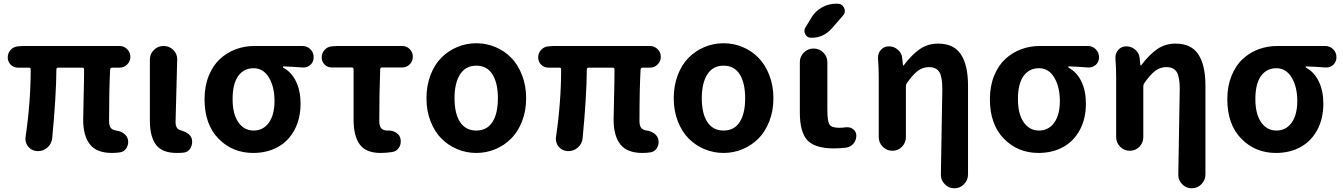

<svg xmlns="http://www.w3.org/2000/svg" viewBox="-20 -806 7195 1029"><path d="M580.1 13.7Q498 13.7 461.9 -32.2Q425.8 -78.1 425.8 -164.1Q425.8 -182.6 428.2 -281.7Q430.7 -380.9 430.7 -433.6Q430.7 -443.4 420.9 -443.4H292Q282.2 -443.4 282.2 -433.6Q281.2 -290 259.8 -65.4Q256.8 -35.2 233.4 -14.6Q211.9 3.9 183.6 3.9Q181.6 3.9 178.7 3.9Q149.4 2 130.9 -20.5Q116.2 -39.1 116.2 -62.5Q116.2 -67.4 117.2 -73.2Q144.5 -259.8 144.5 -433.6Q145.5 -443.4 134.8 -443.4H76.2Q52.7 -443.4 37.1 -459.5Q21.5 -475.6 21.5 -498Q21.5 -521.5 37.1 -538.6Q52.7 -555.7 76.2 -557.6L103.5 -559.6H620.1Q644.5 -559.6 661.6 -542.5Q678.7 -525.4 678.7 -501.5Q678.7 -477.5 661.6 -460.4Q644.5 -443.4 620.1 -443.4H581.1Q571.3 -443.4 570.3 -433.6Q564.5 -328.1 564.5 -157.2Q564.5 -131.8 573.7 -120.6Q583 -109.4 602.5 -106.4Q626 -103.5 644 -90.3Q662.1 -77.1 666 -55.7Q667 -49.8 667 -44.9Q667 -27.3 657.2 -11.7Q644.5 7.8 622.1 10.7Q601.6 13.7 580.1 13.7Z M927.7 13.7Q848.6 13.7 815.9 -30.3Q783.2 -74.2 783.2 -159.2V-486.3Q783.2 -516.6 804.7 -538.1Q826.2 -559.6 856.9 -559.6Q887.7 -559.6 909.2 -538.1Q929.7 -517.6 929.7 -488.3L920.9 -152.3Q920.9 -115.2 946.3 -108.4Q1003.9 -91.8 1008.8 -57.6Q1009.8 -51.8 1009.8 -45.9Q1009.8 -28.3 1001 -12.7Q989.3 8.8 965.8 11.7Q949.2 13.7 927.7 13.7Z M1336.9 13.7Q1225.6 13.7 1150.9 -63Q1076.2 -139.6 1076.2 -274.4Q1076.2 -343.8 1098.6 -399.4Q1121.1 -455.1 1158.7 -489.7Q1196.3 -524.4 1243.7 -542Q1291 -559.6 1343.8 -559.6H1600.6Q1626 -559.6 1643.6 -542Q1661.1 -524.4 1661.1 -499Q1661.1 -474.6 1643.6 -458Q1627 -444.3 1606.4 -444.3Q1603.5 -444.3 1600.6 -444.3Q1554.7 -448.2 1499 -450.2Q1496.1 -450.2 1496.1 -447.8Q1496.1 -445.3 1498 -443.4Q1543 -418.9 1566.9 -368.7Q1590.8 -318.4 1590.8 -251Q1590.8 -169.9 1558.1 -109.4Q1525.4 -48.8 1468.3 -17.6Q1411.1 13.7 1336.9 13.7ZM1338.9 -440.4Q1287.1 -440.4 1256.8 -398.9Q1226.6 -357.4 1226.6 -274.4Q1226.6 -195.3 1257.3 -150.9Q1288.1 -106.4 1339.4 -106.4Q1390.6 -106.4 1420.9 -148.4Q1451.2 -190.4 1451.2 -265.1Q1451.2 -339.8 1421.4 -390.1Q1391.6 -440.4 1338.9 -440.4Z M2019.5 13.7Q1941.4 13.7 1908.2 -31.7Q1875 -77.1 1875 -164.1V-434.6Q1875 -444.3 1865.2 -444.3H1758.8Q1735.4 -444.3 1719.7 -460Q1704.1 -475.6 1704.1 -498Q1704.1 -521.5 1719.7 -538.6Q1735.4 -555.7 1757.8 -557.6L1786.1 -559.6H2134.8Q2159.2 -559.6 2175.8 -543Q2192.4 -526.4 2192.4 -502Q2192.4 -477.5 2175.8 -460.9Q2159.2 -444.3 2134.8 -444.3H2027.3Q2017.6 -444.3 2017.6 -434.6Q2012.7 -306.6 2012.7 -157.2Q2012.7 -128.9 2023.9 -117.7Q2035.2 -106.4 2056.6 -106.4Q2059.6 -106.4 2062.5 -106.4Q2063.5 -106.4 2064.5 -106.4Q2086.9 -106.4 2104.5 -93.8Q2124 -81.1 2127 -58.6Q2127.9 -52.7 2127.9 -47.9Q2127.9 -30.3 2118.2 -14.6Q2105.5 4.9 2082 8.8Q2050.8 13.7 2019.5 13.7Z M2265.6 -279.3Q2265.6 -346.7 2287.1 -403.3Q2308.6 -460 2345.7 -497.1Q2382.8 -534.2 2431.2 -554.2Q2479.5 -574.2 2532.7 -574.2Q2585.9 -574.2 2634.3 -554.2Q2682.6 -534.2 2719.2 -497.1Q2755.9 -460 2777.8 -403.3Q2799.8 -346.7 2799.8 -279.3Q2799.8 -211.9 2777.8 -155.8Q2755.9 -99.6 2719.2 -63Q2682.6 -26.4 2634.3 -6.3Q2585.9 13.7 2532.7 13.7Q2479.5 13.7 2431.2 -6.3Q2382.8 -26.4 2346.2 -63Q2309.6 -99.6 2287.6 -155.8Q2265.6 -211.9 2265.6 -279.3ZM2648.4 -279.3Q2648.4 -361.3 2619.1 -407.7Q2589.8 -454.1 2532.7 -454.1Q2475.6 -454.1 2445.8 -407.7Q2416 -361.3 2416 -279.3Q2416 -197.3 2445.8 -151.9Q2475.6 -106.4 2532.7 -106.4Q2589.8 -106.4 2619.1 -151.9Q2648.4 -197.3 2648.4 -279.3Z M3422.9 13.7Q3340.8 13.7 3304.7 -32.2Q3268.6 -78.1 3268.6 -164.1Q3268.6 -182.6 3271 -281.7Q3273.4 -380.9 3273.4 -433.6Q3273.4 -443.4 3263.7 -443.4H3134.8Q3125 -443.4 3125 -433.6Q3124 -290 3102.5 -65.4Q3099.6 -35.2 3076.2 -14.6Q3054.7 3.9 3026.4 3.9Q3024.4 3.9 3021.5 3.9Q2992.2 2 2973.6 -20.5Q2959 -39.1 2959 -62.5Q2959 -67.4 2960 -73.2Q2987.3 -259.8 2987.3 -433.6Q2988.3 -443.4 2977.5 -443.4H2918.9Q2895.5 -443.4 2879.9 -459.5Q2864.3 -475.6 2864.3 -498Q2864.3 -521.5 2879.9 -538.6Q2895.5 -555.7 2918.9 -557.6L2946.3 -559.6H3462.9Q3487.3 -559.6 3504.4 -542.5Q3521.5 -525.4 3521.5 -501.5Q3521.5 -477.5 3504.4 -460.4Q3487.3 -443.4 3462.9 -443.4H3423.8Q3414.1 -443.4 3413.1 -433.6Q3407.2 -328.1 3407.2 -157.2Q3407.2 -131.8 3416.5 -120.6Q3425.8 -109.4 3445.3 -106.4Q3468.8 -103.5 3486.8 -90.3Q3504.9 -77.1 3508.8 -55.7Q3509.8 -49.8 3509.8 -44.9Q3509.8 -27.3 3500 -11.7Q3487.3 7.8 3464.8 10.7Q3444.3 13.7 3422.9 13.7Z M3590.8 -279.3Q3590.8 -346.7 3612.3 -403.3Q3633.8 -460 3670.9 -497.1Q3708 -534.2 3756.3 -554.2Q3804.7 -574.2 3857.9 -574.2Q3911.1 -574.2 3959.5 -554.2Q4007.8 -534.2 4044.4 -497.1Q4081.1 -460 4103 -403.3Q4125 -346.7 4125 -279.3Q4125 -211.9 4103 -155.8Q4081.1 -99.6 4044.4 -63Q4007.8 -26.4 3959.5 -6.3Q3911.1 13.7 3857.9 13.7Q3804.7 13.7 3756.3 -6.3Q3708 -26.4 3671.4 -63Q3634.8 -99.6 3612.8 -155.8Q3590.8 -211.9 3590.8 -279.3ZM3973.6 -279.3Q3973.6 -361.3 3944.3 -407.7Q3915 -454.1 3857.9 -454.1Q3800.8 -454.1 3771 -407.7Q3741.2 -361.3 3741.2 -279.3Q3741.2 -197.3 3771 -151.9Q3800.8 -106.4 3857.9 -106.4Q3915 -106.4 3944.3 -151.9Q3973.6 -197.3 3973.6 -279.3Z M4330.1 -713.9Q4350.6 -747.1 4385.7 -766.6Q4420.9 -786.1 4460 -786.1H4468.8Q4493.2 -786.1 4503.9 -763.7Q4507.8 -754.9 4507.8 -747.1Q4507.8 -733.4 4498 -722.7L4437.5 -653.3Q4393.6 -603.5 4328.1 -603.5Q4305.7 -603.5 4295.9 -622.1Q4291 -631.8 4291 -640.6Q4291 -650.4 4296.9 -659.2ZM4414.1 -217.8Q4414.1 -155.3 4425.8 -138.2Q4437.5 -121.1 4477.5 -121.1Q4496.1 -121.1 4514.6 -124Q4518.6 -124 4522.5 -124Q4539.1 -124 4552.7 -113.3Q4569.3 -100.6 4569.3 -80.1Q4569.3 -63.5 4562.5 -49.3Q4555.7 -35.2 4542.5 -25.9Q4529.3 -16.6 4513.7 -14.6Q4481.4 -10.7 4449.2 -10.7Q4348.6 -10.7 4307.6 -53.7Q4266.6 -96.7 4266.6 -204.1V-472.7Q4266.6 -502.9 4288.1 -524.4Q4309.6 -545.9 4340.3 -545.9Q4371.1 -545.9 4392.6 -524.4Q4414.1 -502.9 4414.1 -472.7Z M5168 128.9Q5168 159.2 5146.5 181.2Q5125 203.1 5094.7 203.1Q5063.5 203.1 5043 180.7Q5022.5 160.2 5022.5 130.9L5030.3 -329.1Q5030.3 -393.6 5014.2 -419.9Q4998 -446.3 4958 -446.3Q4925.8 -446.3 4898.9 -426.3Q4872.1 -406.2 4840.8 -361.3Q4835 -353.5 4835 -343.8V-71.3Q4835 -41 4814 -19.5Q4793 2 4762.7 2Q4732.4 2 4710.9 -19.5Q4689.5 -41 4689.5 -71.3V-390.6Q4689.5 -444.3 4685.5 -493.2Q4685.5 -496.1 4685.5 -498Q4685.5 -521.5 4701.2 -539.1Q4717.8 -557.6 4744.1 -557.6Q4771.5 -557.6 4792.5 -539.1Q4813.5 -520.5 4815.4 -493.2L4819.3 -457Q4819.3 -455.1 4821.3 -455.1Q4823.2 -455.1 4824.2 -457Q4866.2 -512.7 4909.2 -542.5Q4952.1 -572.3 5007.8 -572.3Q5091.8 -572.3 5129.9 -514.6Q5168 -457 5168 -346.7Z M5545.9 13.7Q5434.6 13.7 5359.9 -63Q5285.2 -139.6 5285.2 -274.4Q5285.2 -343.8 5307.6 -399.4Q5330.1 -455.1 5367.7 -489.7Q5405.3 -524.4 5452.6 -542Q5500 -559.6 5552.7 -559.6H5809.6Q5835 -559.6 5852.5 -542Q5870.1 -524.4 5870.1 -499Q5870.1 -474.6 5852.5 -458Q5835.9 -444.3 5815.4 -444.3Q5812.5 -444.3 5809.6 -444.3Q5763.7 -448.2 5708 -450.2Q5705.1 -450.2 5705.1 -447.8Q5705.1 -445.3 5707 -443.4Q5752 -418.9 5775.9 -368.7Q5799.8 -318.4 5799.8 -251Q5799.8 -169.9 5767.1 -109.4Q5734.4 -48.8 5677.2 -17.6Q5620.1 13.7 5545.9 13.7ZM5547.9 -440.4Q5496.1 -440.4 5465.8 -398.9Q5435.5 -357.4 5435.5 -274.4Q5435.5 -195.3 5466.3 -150.9Q5497.1 -106.4 5548.3 -106.4Q5599.6 -106.4 5629.9 -148.4Q5660.2 -190.4 5660.2 -265.1Q5660.2 -339.8 5630.4 -390.1Q5600.6 -440.4 5547.9 -440.4Z M6440.4 128.9Q6440.4 159.2 6418.9 181.2Q6397.5 203.1 6367.2 203.1Q6335.9 203.1 6315.4 180.7Q6294.9 160.2 6294.9 130.9L6302.7 -329.1Q6302.7 -393.6 6286.6 -419.9Q6270.5 -446.3 6230.5 -446.3Q6198.2 -446.3 6171.4 -426.3Q6144.5 -406.2 6113.3 -361.3Q6107.4 -353.5 6107.4 -343.8V-71.3Q6107.4 -41 6086.4 -19.5Q6065.4 2 6035.2 2Q6004.9 2 5983.4 -19.5Q5961.9 -41 5961.9 -71.3V-390.6Q5961.9 -444.3 5958 -493.2Q5958 -496.1 5958 -498Q5958 -521.5 5973.6 -539.1Q5990.2 -557.6 6016.6 -557.6Q6043.9 -557.6 6064.9 -539.1Q6085.9 -520.5 6087.9 -493.2L6091.8 -457Q6091.8 -455.1 6093.8 -455.1Q6095.7 -455.1 6096.7 -457Q6138.7 -512.7 6181.6 -542.5Q6224.6 -572.3 6280.3 -572.3Q6364.3 -572.3 6402.3 -514.6Q6440.4 -457 6440.4 -346.7Z M6818.4 13.7Q6707 13.7 6632.3 -63Q6557.6 -139.6 6557.6 -274.4Q6557.6 -343.8 6580.1 -399.4Q6602.5 -455.1 6640.1 -489.7Q6677.7 -524.4 6725.1 -542Q6772.5 -559.6 6825.2 -559.6H7082Q7107.4 -559.6 7125 -542Q7142.6 -524.4 7142.6 -499Q7142.6 -474.6 7125 -458Q7108.4 -444.3 7087.9 -444.3Q7085 -444.3 7082 -444.3Q7036.1 -448.2 6980.5 -450.2Q6977.5 -450.2 6977.5 -447.8Q6977.5 -445.3 6979.5 -443.4Q7024.4 -418.9 7048.3 -368.7Q7072.3 -318.4 7072.3 -251Q7072.3 -169.9 7039.6 -109.4Q7006.8 -48.8 6949.7 -17.6Q6892.6 13.7 6818.4 13.7ZM6820.3 -440.4Q6768.6 -440.4 6738.3 -398.9Q6708 -357.4 6708 -274.4Q6708 -195.3 6738.8 -150.9Q6769.5 -106.4 6820.8 -106.4Q6872.1 -106.4 6902.3 -148.4Q6932.6 -190.4 6932.6 -265.1Q6932.6 -339.8 6902.8 -390.1Q6873 -440.4 6820.3 -440.4Z"/></svg>

Font: Gen Jyuu GothicX Bold
Style: Bold
Weight: 700
Designer: Ryoko NISHIZUKA (kana &amp; ideographs); Paul D. Hunt (Latin, Greek &amp; Cyrillic); Wenlong ZHANG (bopomofo); Sandoll C
Version: Version 1.058.20140828